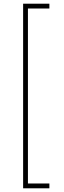

<svg xmlns="http://www.w3.org/2000/svg" viewBox="-20 -852 345 1038"><path d="M105 -832H247V-806H131V140H247V166H105Z"/></svg>

Font: Noto Sans Devanagari UI SemiCondensed Thin
Style: Regular
Weight: 100
Width: 4
Designer: Jelle Bosma - Monotype Design Team
Foundry: Monotype Imaging Inc.
Version: Version 2.004